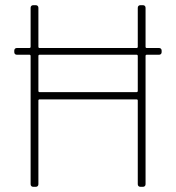

<svg xmlns="http://www.w3.org/2000/svg" viewBox="-20 -720 678 740"><path d="M593 -535H545C543 -535 541 -537 541 -539V-690C541 -696 537 -700 531 -700H521C515 -700 511 -696 511 -690V-539C511 -537 509 -535 507 -535H132C130 -535 128 -537 128 -539V-690C128 -696 124 -700 118 -700H108C102 -700 98 -696 98 -690V-539C98 -537 96 -535 94 -535H45C39 -535 35 -531 35 -525V-519C35 -513 39 -509 45 -509H94C96 -509 98 -507 98 -505V-10C98 -4 102 0 108 0H118C124 0 128 -4 128 -10V-333C128 -335 130 -337 132 -337H507C509 -337 511 -335 511 -333V-10C511 -4 515 0 521 0H531C537 0 541 -4 541 -10V-505C541 -507 543 -509 545 -509H593C599 -509 603 -513 603 -519V-525C603 -531 599 -535 593 -535ZM507 -365H132C130 -365 128 -367 128 -369V-505C128 -507 130 -509 132 -509H507C509 -509 511 -507 511 -505V-369C511 -367 509 -365 507 -365Z"/></svg>

Font: Barlow Thin
Style: Regular
Weight: 250
Designer: Jeremy Tribby
Foundry: Tribby Type
Version: Version 1.422;hotconv 1.0.109;makeotfexe 2.5.65596